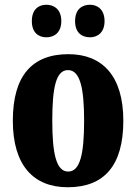

<svg xmlns="http://www.w3.org/2000/svg" viewBox="-20 -778 573 808"><path d="M359 -621C388 -621 420 -639 420 -689C420 -740 388 -758 359 -758C326 -758 296 -740 296 -689C296 -639 326 -621 359 -621ZM175 -621C206 -621 238 -639 238 -689C238 -740 206 -758 175 -758C144 -758 114 -740 114 -689C114 -639 144 -621 175 -621ZM265 10C419 10 499 -82 499 -270C499 -458 411 -550 268 -550C114 -550 34 -458 34 -270C34 -82 121 10 265 10ZM267 -56C217 -56 200 -130 200 -270C200 -411 216 -483 266 -483C316 -483 334 -411 334 -270C334 -130 317 -56 267 -56Z"/></svg>

Font: Noto Serif Devanagari ExtraCondensed Black
Style: Regular
Weight: 900
Width: 2
Designer: Universal Thirst, Indian Type Foundry and the Monotype Design Team
Foundry: Monotype Imaging Inc.
Version: Version 2.004